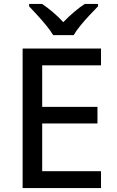

<svg xmlns="http://www.w3.org/2000/svg" viewBox="-20 -962 597 982"><path d="M496.6 0H95.7V-713.9H496.6V-627.9H195.8V-415.5H478.5V-330.6H195.8V-86.4H496.6ZM252 -782.2Q238.8 -804.7 216.8 -831.5Q194.8 -858.4 170.9 -884.5Q147 -910.6 128.9 -929.7V-941.9H195.3Q221.7 -924.3 250.2 -900.1Q278.8 -876 303.7 -848.6Q330.1 -876 358.6 -900.4Q387.2 -924.8 413.6 -941.9H481.4V-929.7Q462.9 -910.6 438.5 -884.8Q414.1 -858.9 391.8 -831.8Q369.6 -804.7 356.9 -782.2Z"/></svg>

Font: Open Sans Medium
Style: Regular
Weight: 500
Designer: Monotype Design Team
Foundry: Monotype Imaging Inc.
Version: Version 3.000